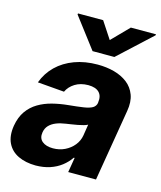

<svg xmlns="http://www.w3.org/2000/svg" viewBox="-120 -856 798 952"><g transform="rotate(15 279.0 -380.5)"><path d="M152.9 10.4Q101.2 10.1 63.1 -8.1Q25.1 -26.3 7.5 -62.5Q-10.2 -98.8 -1.6 -152.3Q6.2 -198 27.9 -228.7Q49.6 -259.3 81.5 -278.2Q113.5 -297.2 151.9 -306.9Q190.2 -316.7 231.4 -320.7Q279.3 -325.3 309 -329.8Q338.8 -334.4 353.9 -343.2Q368.9 -352 372.1 -369.3V-371.7Q377.1 -405.2 359.6 -423.5Q342.1 -441.9 303.5 -442.2Q263.3 -441.9 235.3 -424.3Q207.2 -406.6 194.7 -379.5L57.6 -390.8Q75.9 -440.6 113.2 -477Q150.6 -513.3 203.7 -533Q256.7 -552.7 322.1 -552.7Q367.5 -552.7 407 -542.1Q446.6 -531.4 475.5 -509.1Q504.4 -486.7 517.4 -451.7Q530.5 -416.7 522.1 -368.2L460.7 0H318L330.7 -76H326.4Q309 -50.5 283.9 -31.1Q258.8 -11.7 226.1 -0.8Q193.5 10.1 152.9 10.4ZM213.7 -94.1Q246.8 -94.1 274.5 -107.5Q302.1 -120.9 320.6 -143.7Q339 -166.5 343.8 -194.9L352.9 -252.7Q345.7 -248.4 332.6 -244.8Q319.5 -241.1 303.8 -238.1Q288 -235.1 272.4 -232.8Q256.8 -230.6 244.5 -228.5Q217.2 -224.7 195.8 -216.1Q174.3 -207.4 160.8 -193.1Q147.4 -178.8 143.9 -157.4Q138.8 -126.6 158.5 -110.4Q178.3 -94.1 213.7 -94.1ZM290.4 -772.3 347.5 -685.5 432.6 -772.3H561.9L560.9 -767L391.4 -610.4H279.5L160.5 -767L161.5 -772.3Z"/></g></svg>

Font: Inter Tight
Style: Italic
Weight: 400
Italic angle: -9.39999°
Designer: Rasmus Andersson
Foundry: rsms
Version: Version 3.002